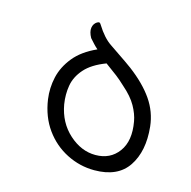

<svg xmlns="http://www.w3.org/2000/svg" viewBox="-75 -517 598 601"><g transform="rotate(15 224.0 -216.5)"><path d="M414 -168Q422 -90 389 -40.5Q356 9 280 9Q233 9 190.5 -12.5Q148 -34 119.5 -73.5Q91 -113 83 -168Q78 -204 86 -239.5Q94 -275 119.5 -306.5Q145 -338 192 -359Q184 -366 178 -372.5Q172 -379 164 -388Q154 -406 156 -419.5Q158 -433 169 -440Q173 -442 174 -442Q178 -443 182 -436Q205 -399 230 -382.5Q255 -366 285 -345Q294 -339 306 -330Q355 -293 382 -254Q409 -215 414 -168ZM271 -38Q319 -38 345.5 -74Q372 -110 361 -171Q357 -194 343 -219Q329 -244 299 -270Q282 -286 269.5 -295.5Q257 -305 231 -324Q186 -307 163.5 -281.5Q141 -256 136 -226.5Q131 -197 136 -166Q146 -109 185.5 -73.5Q225 -38 271 -38Z"/></g></svg>

Font: Zain Light
Style: Italic
Weight: 300
Italic angle: -10°
Designer: Zain,Boutros
Foundry: Mobile Telecommunications Company (Zain), 2024
Version: Version 1.51; ttfautohint (v1.8.4)